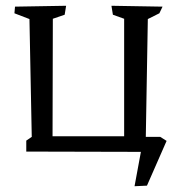

<svg xmlns="http://www.w3.org/2000/svg" viewBox="-20 -525 627 665"><path d="M492 -459 485 -51H535L557 -37L489 118L446 120L468 1L71 0V-38L90 -51L82 -459L30 -479L32 -502L209 -505L204 -474L163 -460L162 -53H410V-460L371 -474L366 -505L543 -502L532 -479Z"/></svg>

Font: Underdog
Style: Regular
Weight: 400
Designer: Sergey Steblina
Foundry: Sergey Steblina, Jovanny Lemonad
Version: Version 1.001; ttfautohint (v0.9)